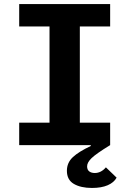

<svg xmlns="http://www.w3.org/2000/svg" viewBox="-20 -718 640 950"><path d="M75 -111H225V-587H75V-698H525V-587H375V-111H525V0Q455 43 433 64.5Q411 86 411 105Q411 122 421.5 130Q432 138 449 138Q480 138 504 110L557 161Q544 185 513 198.5Q482 212 435 212Q380 212 345.5 192Q311 172 311 127Q311 87 340.5 59.5Q370 32 430 4L428 0H75Z"/></svg>

Font: iA Writer Quattro V
Style: Regular
Weight: 400
Designer: Mike Abbink, Paul van der Laan, Pieter van Rosmalen, Oliver Reichenstein
Foundry: Information Architects Inc.
Version: Version 2.000